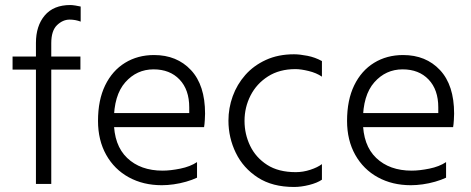

<svg xmlns="http://www.w3.org/2000/svg" viewBox="-20 -732 1875 764"><path d="M301 -646V-706Q293 -708 280 -710Q267 -712 260 -712Q193 -712 158 -670.5Q123 -629 123 -561V0H184V-560Q184 -610 207 -632Q230 -654 257 -654Q280 -654 301 -646ZM30 -507V-455H300V-507Z M410 -226V-282H733Q733 -285 733 -293.5Q733 -302 733 -305Q733 -375 694.5 -415.5Q656 -456 591 -456Q524 -456 478.5 -404.5Q433 -353 433 -251Q433 -154 486 -103.5Q539 -53 627 -53Q658 -53 697.5 -61Q737 -69 764 -87V-25Q745 -16 720.5 -9Q696 -2 671 1.5Q646 5 624 5Q550 5 492.5 -26.5Q435 -58 402.5 -116Q370 -174 370 -251Q370 -334 398.5 -392.5Q427 -451 477.5 -482Q528 -513 593 -513Q684 -513 740 -453Q796 -393 796 -280Q796 -273 795 -255Q794 -237 792 -226Z M953 -251Q953 -198 975.5 -151.5Q998 -105 1043 -76Q1088 -47 1157 -47Q1186 -47 1215 -56.5Q1244 -66 1261 -79V-17Q1242 -4 1210 4Q1178 12 1150 12Q1064 12 1006 -25.5Q948 -63 918.5 -123.5Q889 -184 889 -252Q889 -302 906 -349Q923 -396 956 -433.5Q989 -471 1038 -493.5Q1087 -516 1150 -516Q1172 -516 1203 -510Q1234 -504 1261 -489V-427Q1239 -442 1208 -449.5Q1177 -457 1156 -457Q1092 -457 1046.5 -428Q1001 -399 977 -352Q953 -305 953 -251Z M1401 -226V-282H1724Q1724 -285 1724 -293.5Q1724 -302 1724 -305Q1724 -375 1685.5 -415.5Q1647 -456 1582 -456Q1515 -456 1469.5 -404.5Q1424 -353 1424 -251Q1424 -154 1477 -103.5Q1530 -53 1618 -53Q1649 -53 1688.5 -61Q1728 -69 1755 -87V-25Q1736 -16 1711.5 -9Q1687 -2 1662 1.5Q1637 5 1615 5Q1541 5 1483.5 -26.5Q1426 -58 1393.5 -116Q1361 -174 1361 -251Q1361 -334 1389.5 -392.5Q1418 -451 1468.5 -482Q1519 -513 1584 -513Q1675 -513 1731 -453Q1787 -393 1787 -280Q1787 -273 1786 -255Q1785 -237 1783 -226Z"/></svg>

Font: Hind Variable Light
Style: Regular
Weight: 300
Designer: Manushi Parikh, Satya Rajpurohit
Foundry: Indian Type Foundry
Version: Version 3.000